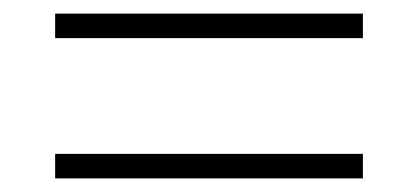

<svg xmlns="http://www.w3.org/2000/svg" viewBox="-20 -466 580 282"><path d="M61 -204V-240H513V-204ZM61 -410V-446H513V-410Z"/></svg>

Font: DM Serif Text
Style: Italic
Weight: 400
Italic angle: -12°
Designer: Colophon Foundry, Frank Grießhammer
Foundry: Colophon Foundry
Version: Version 5.100; ttfautohint (v1.8.2)